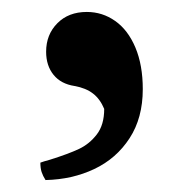

<svg xmlns="http://www.w3.org/2000/svg" viewBox="-20 -172 315 323"><path d="M64 96.7Q95.2 86.9 112.8 78.6Q130.4 70.3 142.8 54.2Q155.3 38.1 155.3 11.2Q148.4 -5.4 136.5 -14.6Q124.5 -23.9 105.5 -27.3Q82.5 -30.8 70.1 -46.1Q57.6 -61.5 57.6 -85Q57.6 -113.8 76.4 -132.8Q95.2 -151.9 126 -151.9Q152.3 -151.9 173.8 -136.7Q195.3 -121.6 207.8 -92Q220.2 -62.5 220.2 -22Q220.2 26.4 198 60.5Q175.8 94.7 138.7 112.3Q101.6 129.9 56.6 130.9Q52.2 124 50 117.4Q47.9 110.8 47.9 101.6Q53.2 99.6 64 96.7Z"/></svg>

Font: Radley
Style: Regular
Weight: 400
Designer: Vernon Adams
Foundry: Vernon Adams
Version: Version 1.003; ttfautohint (v1.6)